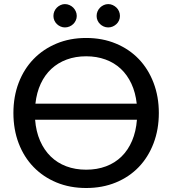

<svg xmlns="http://www.w3.org/2000/svg" viewBox="-20 -911 842 938"><path d="M45.5 0ZM756 -359Q756 -278.5 730.2 -211Q704.5 -143.5 658 -95Q611.5 -46.5 546 -19.5Q480.5 7.5 401 7.5Q321.5 7.5 256.2 -19.5Q191 -46.5 144 -95Q97 -143.5 71.2 -211Q45.5 -278.5 45.5 -359Q45.5 -439 71.2 -506.5Q97 -574 144 -622.5Q191 -671 256.2 -698.2Q321.5 -725.5 401 -725.5Q480.5 -725.5 546 -698.2Q611.5 -671 658 -622.5Q704.5 -574 730.2 -506.5Q756 -439 756 -359ZM401 -82Q454 -82 498 -98.5Q542 -115 574 -146.5Q606 -178 625.2 -223.2Q644.5 -268.5 649 -326H151.5Q156 -268.5 175.8 -223.2Q195.5 -178 227.8 -146.5Q260 -115 304 -98.5Q348 -82 401 -82ZM401 -636Q349 -636 306.2 -620.2Q263.5 -604.5 231.2 -574.8Q199 -545 179 -502Q159 -459 153 -404.5H648Q642 -459 622 -502Q602 -545 570.2 -574.8Q538.5 -604.5 495.5 -620.2Q452.5 -636 401 -636ZM355 -833Q355 -821.5 350.2 -811.2Q345.5 -801 337.8 -793.5Q330 -786 319.5 -781.5Q309 -777 297 -777Q286 -777 275.8 -781.5Q265.5 -786 257.8 -793.5Q250 -801 245.5 -811.2Q241 -821.5 241 -833Q241 -845 245.5 -855.5Q250 -866 257.8 -873.8Q265.5 -881.5 275.8 -886.2Q286 -891 297 -891Q309 -891 319.5 -886.2Q330 -881.5 337.8 -873.8Q345.5 -866 350.2 -855.5Q355 -845 355 -833ZM566 -833Q566 -821.5 561.5 -811.2Q557 -801 549 -793.5Q541 -786 530.8 -781.5Q520.5 -777 509 -777Q497 -777 486.8 -781.5Q476.5 -786 468.8 -793.5Q461 -801 456.5 -811.2Q452 -821.5 452 -833Q452 -845 456.5 -855.5Q461 -866 468.8 -873.8Q476.5 -881.5 486.8 -886.2Q497 -891 509 -891Q520.5 -891 530.8 -886.2Q541 -881.5 549 -873.8Q557 -866 561.5 -855.5Q566 -845 566 -833Z"/></svg>

Font: Lato Medium
Style: Regular
Weight: 500
Designer: Lukasz Dziedzic
Foundry: tyPoland Lukasz Dziedzic
Version: Version 2.006; 2014-01-15